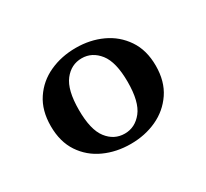

<svg xmlns="http://www.w3.org/2000/svg" viewBox="-74 -689 544 506"><g transform="rotate(-30 198.5 -436.0)"><path d="M198.4 -290.3Q154.8 -290.3 118.5 -306.9Q82.3 -323.4 60.5 -356Q38.7 -388.7 38.7 -436.3Q38.7 -483.9 60.5 -516.5Q82.3 -549.2 118.5 -565.7Q154.8 -582.3 198.4 -582.3Q241.9 -582.3 277.8 -565.7Q313.7 -549.2 335.9 -516.5Q358.1 -483.9 358.1 -436.3Q358.1 -388.7 335.9 -356Q313.7 -323.4 277.8 -306.9Q241.9 -290.3 198.4 -290.3ZM198.4 -321.8Q229.8 -321.8 251.2 -348.8Q272.6 -375.8 272.6 -436.3Q272.6 -496.8 251.2 -523.8Q229.8 -550.8 198.4 -550.8Q166.1 -550.8 145.2 -523.8Q124.2 -496.8 124.2 -436.3Q124.2 -375.8 145.2 -348.8Q166.1 -321.8 198.4 -321.8Z"/></g></svg>

Font: Playfair 9pt SemiBold
Style: Regular
Weight: 600
Designer: Claus Eggers Sørensen
Foundry: Claus Eggers Sørensen
Version: Version 2.001;gftools[0.9.30]